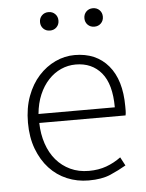

<svg xmlns="http://www.w3.org/2000/svg" viewBox="-51 -713 584 767"><g transform="rotate(-5 241.5 -330.0)"><path d="M274 12Q228 12 187.5 -5Q147 -22 117 -54.5Q87 -87 69.5 -133.5Q52 -180 52 -239Q52 -298 69.5 -345Q87 -392 116.5 -424.5Q146 -457 183.5 -474.5Q221 -492 261 -492Q347 -492 396 -434Q445 -376 445 -270Q445 -261 445 -252Q445 -243 443 -234H97Q98 -189 111 -150.5Q124 -112 147.5 -84.5Q171 -57 204 -41.5Q237 -26 278 -26Q317 -26 348.5 -37.5Q380 -49 407 -69L425 -35Q396 -18 361.5 -3Q327 12 274 12ZM97 -270H403Q403 -363 365 -408.5Q327 -454 262 -454Q231 -454 203 -441.5Q175 -429 152.5 -405Q130 -381 115.5 -347Q101 -313 97 -270ZM172 -598Q156 -598 145.5 -608.5Q135 -619 135 -635Q135 -651 145.5 -661.5Q156 -672 172 -672Q188 -672 198.5 -661.5Q209 -651 209 -635Q209 -619 198.5 -608.5Q188 -598 172 -598ZM350 -598Q334 -598 323.5 -608.5Q313 -619 313 -635Q313 -651 323.5 -661.5Q334 -672 350 -672Q366 -672 376.5 -661.5Q387 -651 387 -635Q387 -619 376.5 -608.5Q366 -598 350 -598Z"/></g></svg>

Font: CV Source Sans Light
Style: Regular
Weight: 300
Designer: Paul D. Hunt
Foundry: Adobe Systems Incorporated
Version: Version 3.001